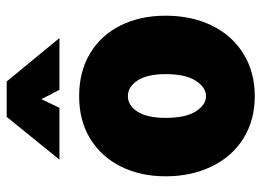

<svg xmlns="http://www.w3.org/2000/svg" viewBox="-124 -646 783 575"><g transform="rotate(-90 267.5 -358.5)"><path d="M27 0ZM27 -254Q27 -329 56 -387.5Q85 -446 139 -479.5Q193 -513 267 -513Q341 -513 395.5 -480Q450 -447 479 -388.5Q508 -330 508 -254Q508 -176 478.5 -115.5Q449 -55 394 -21Q339 13 267 13Q195 13 140.5 -21Q86 -55 56.5 -116Q27 -177 27 -254ZM333 -254Q333 -309 314 -338Q295 -367 267 -367Q239 -367 220.5 -338Q202 -309 202 -254Q202 -194 221.5 -163.5Q241 -133 267 -133Q293 -133 313 -163.5Q333 -194 333 -254ZM205 -730H311L441 -572H286L258 -626L232 -572H77Z"/></g></svg>

Font: Cairo Black
Style: Regular
Weight: 900
Designer: Mohamed Gaber, the designers of Titillium
Foundry: Kief Type Foundry
Version: Version 2.009; ttfautohint (v1.5.33-1714) -l 8 -r 50 -G 200 